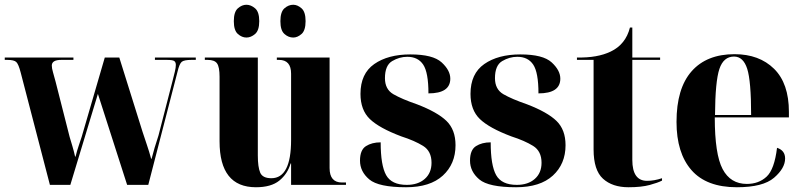

<svg xmlns="http://www.w3.org/2000/svg" viewBox="-24 -778 3377 808"><path d="M186 0H272L388 -383L511 0H600L723 -476Q731 -510 741 -518Q751 -526 782 -526H800V-536H628V-526H678Q703 -526 709.5 -521Q716 -516 716 -505Q716 -494 712 -477Q708 -460 702 -437L643 -208Q625 -154 614 -110H612Q604 -140 594 -169Q584 -198 576 -223L478 -536H417L320 -203Q315 -187 307.5 -165.5Q300 -144 294 -119H292Q287 -142 280.5 -163.5Q274 -185 269 -202L210 -434Q204 -457 199 -474Q194 -491 194 -502Q194 -526 234 -526H285V-536H-4V-526H7Q35 -526 44.5 -517Q54 -508 63 -473Z M1053 10Q1117 10 1151.5 -18Q1186 -46 1199 -90H1201V0H1432V-10H1415Q1363 -10 1363 -71V-536H1141V-526H1150Q1201 -526 1201 -468V-189Q1201 -28 1118 -28Q1081 -28 1071 -51.5Q1061 -75 1061 -124V-536H838V-526H850Q879 -526 889.5 -511Q900 -496 900 -455V-183Q900 10 1053 10ZM1210 -620Q1228 -620 1245 -635Q1262 -650 1262 -689Q1262 -728 1245 -743Q1228 -758 1210 -758Q1190 -758 1173 -743Q1156 -728 1156 -689Q1156 -650 1173 -635Q1190 -620 1210 -620ZM1013 -620Q1032 -620 1049.5 -635Q1067 -650 1067 -689Q1067 -728 1049.5 -743Q1032 -758 1013 -758Q994 -758 977 -743Q960 -728 960 -689Q960 -650 977 -635Q994 -620 1013 -620Z M1685 10Q1786 10 1839.5 -39Q1893 -88 1893 -167Q1893 -232 1855 -269Q1817 -306 1731 -339Q1667 -361 1631.5 -381.5Q1596 -402 1596 -449Q1596 -503 1626.5 -521Q1657 -539 1690 -539Q1735 -539 1757 -506Q1779 -473 1779 -385Q1871 -385 1871 -447Q1871 -482 1834.5 -515.5Q1798 -549 1703 -549Q1609 -549 1551 -508.5Q1493 -468 1493 -383Q1493 -315 1532.5 -277Q1572 -239 1665 -204Q1721 -186 1756.5 -164Q1792 -142 1792 -93Q1792 -50 1763.5 -25Q1735 0 1688 0Q1624 0 1601 -41Q1578 -82 1578 -179Q1541 -179 1516 -163Q1491 -147 1491 -102Q1491 -56 1530 -23Q1569 10 1685 10Z M2148 10Q2249 10 2302.5 -39Q2356 -88 2356 -167Q2356 -232 2318 -269Q2280 -306 2194 -339Q2130 -361 2094.5 -381.5Q2059 -402 2059 -449Q2059 -503 2089.5 -521Q2120 -539 2153 -539Q2198 -539 2220 -506Q2242 -473 2242 -385Q2334 -385 2334 -447Q2334 -482 2297.5 -515.5Q2261 -549 2166 -549Q2072 -549 2014 -508.5Q1956 -468 1956 -383Q1956 -315 1995.5 -277Q2035 -239 2128 -204Q2184 -186 2219.5 -164Q2255 -142 2255 -93Q2255 -50 2226.5 -25Q2198 0 2151 0Q2087 0 2064 -41Q2041 -82 2041 -179Q2004 -179 1979 -163Q1954 -147 1954 -102Q1954 -56 1993 -23Q2032 10 2148 10Z M2621 10Q2675 10 2710 0.5Q2745 -9 2762 -18V-28Q2729 -17 2699 -17Q2637 -17 2637 -105V-526H2754V-536H2637V-662H2627Q2609 -591 2546 -561Q2490 -534 2404 -536V-526H2474V-149Q2474 -62 2513.5 -26Q2553 10 2621 10Z M3077 10Q3187 10 3233.5 -30Q3280 -70 3280 -111Q3280 -145 3246 -156Q3235 -65 3202 -34.5Q3169 -4 3119 -4Q3050 -4 3017 -66.5Q2984 -129 2984 -284H3296V-307Q3296 -427 3233.5 -488.5Q3171 -550 3067 -550Q2950 -550 2886.5 -478Q2823 -406 2823 -265Q2823 -134 2886 -62Q2949 10 3077 10ZM2985 -294Q2986 -436 3003.5 -488Q3021 -540 3065 -540Q3104 -540 3120.5 -488.5Q3137 -437 3137 -294Z"/></svg>

Font: Noto Serif Display SemiCondensed Extra
Style: Regular
Weight: 800
Width: 4
Designer: Monotype Design Team
Foundry: Monotype Imaging Inc.
Version: Version 1.900